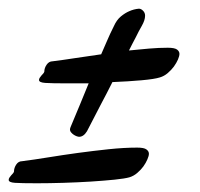

<svg xmlns="http://www.w3.org/2000/svg" viewBox="-41 -479 461 442"><path d="M345.2 -369.1Q360.8 -369.1 366.5 -365Q372.1 -360.8 372.1 -355Q372.1 -350.1 368.7 -342Q365.2 -334 359.4 -325.9Q353.5 -317.9 345.2 -310.8Q336.9 -303.7 327.1 -300.8Q314.9 -296.9 284.9 -294.2Q254.9 -291.5 217.8 -290Q204.6 -263.7 190.4 -237.1Q176.3 -210.4 159.2 -176.8Q151.4 -164.1 141.1 -164.1Q139.2 -164.1 135.7 -165.3Q132.3 -166.5 128.9 -168.7Q125.5 -170.9 122.8 -174.1Q120.1 -177.2 120.1 -181.2Q120.1 -182.6 120.6 -184.1Q121.1 -185.5 122.1 -188Q134.3 -217.3 143.8 -240Q153.3 -262.7 163.1 -287.1H113.8Q77.6 -287.1 63.2 -288.1Q48.8 -289.1 48.8 -294.9Q48.8 -297.4 50.5 -300Q52.2 -302.7 54.4 -305.2Q56.6 -307.6 58.6 -309.8Q60.5 -312 61 -314Q61 -322.3 66.4 -330.1Q71.8 -337.9 80.1 -337.9Q103.5 -340.8 131.8 -345.2Q160.2 -349.6 191.9 -354Q198.2 -368.2 205.1 -384.3Q211.9 -400.4 221.2 -418.9Q227.5 -433.1 237.3 -441.2Q247.1 -449.2 256.3 -453.1Q267.1 -458 278.8 -459Q283.7 -459 288.3 -454.3Q293 -449.7 293 -442.9Q293 -432.6 285.4 -419.4Q277.8 -406.2 272 -394Q267.6 -385.7 263.7 -378.2Q259.8 -370.6 255.9 -362.8Q280.3 -365.2 302.5 -367.2Q324.7 -369.1 345.2 -369.1ZM274.9 -139.2Q290.5 -139.2 296.1 -135Q301.8 -130.9 301.8 -125Q301.8 -120.1 298.3 -112.1Q294.9 -104 289.1 -95.9Q283.2 -87.9 274.9 -80.8Q266.6 -73.7 256.8 -70.8Q246.6 -67.9 222.7 -65.4Q198.7 -63 168.2 -61Q137.7 -59.1 104.7 -58.1Q71.8 -57.1 43.9 -57.1Q7.8 -57.1 -6.6 -58.1Q-21 -59.1 -21 -64.9Q-21 -67.4 -19.3 -70.1Q-17.6 -72.8 -15.4 -75.2Q-13.2 -77.6 -11.2 -79.8Q-9.3 -82 -8.8 -84Q-8.8 -92.3 -3.7 -100.1Q1.5 -107.9 9.8 -107.9Q36.6 -111.3 69.8 -116.7Q103 -122.1 138.7 -127Q174.3 -131.8 209.5 -135.5Q244.6 -139.2 274.9 -139.2Z"/></svg>

Font: Mervale Script
Style: Regular
Weight: 400
Designer: Astigmatic (AOETI)
Foundry: Astigmatic (AOETI)
Version: Version 1.000